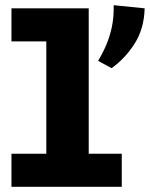

<svg xmlns="http://www.w3.org/2000/svg" viewBox="-20 -718 576 738"><path d="M158 -44V-686H321V-44ZM24 0V-127H448V0ZM24 -559V-686H309V-559ZM417 -698 536 -686Q534 -609 498.5 -552Q463 -495 409 -456L357 -484Q375 -514 388.5 -545.5Q402 -577 410 -614.5Q418 -652 417 -698Z"/></svg>

Font: BioRhyme SemiExpanded ExtraBold
Style: Regular
Weight: 800
Width: 6
Designer: Aoife Mooney
Foundry: Aoife Mooney Type
Version: Version 1.600;gftools[0.9.33]